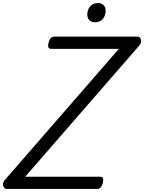

<svg xmlns="http://www.w3.org/2000/svg" viewBox="-69 -1238 945 1258"><path d="M-24 0Q-36 0 -43 -9.5Q-50 -19 -49 -33Q-48 -47 -38 -58L710 -918H264Q253 -918 248.5 -927.5Q244 -937 249 -958Q254 -978 263.5 -988Q273 -998 285 -998H831Q849 -998 854.5 -978Q860 -958 844 -940L96 -80H590Q601 -80 605.5 -70.5Q610 -61 605 -40Q600 -21 590.5 -10.5Q581 0 570 0ZM553 -1092Q531 -1092 517 -1105.5Q503 -1119 503 -1145Q503 -1172 520.5 -1195Q538 -1218 574 -1218Q595 -1218 609 -1205Q623 -1192 623 -1166Q623 -1138 606 -1115Q589 -1092 553 -1092Z"/></svg>

Font: Playwrite AU QLD
Style: Regular
Weight: 400
Designer: Veronika Burian, José Scaglione
Foundry: TypeTogether
Version: Version 1.002